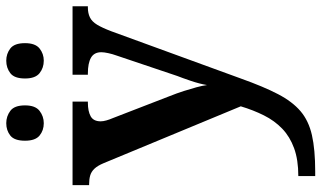

<svg xmlns="http://www.w3.org/2000/svg" viewBox="-227 -561 1028 614"><g transform="rotate(-90 287.0 -254.0)"><path d="M31 186Q83 186 120 172.5Q157 159 182.5 134.5Q208 110 225 76Q242 42 254 2L72 -437Q64 -456 54.5 -466Q45 -476 33 -479.5Q21 -483 5 -483H2V-536H269V-487H266Q238 -487 222 -478Q206 -469 206 -446Q206 -438 209 -427.5Q212 -417 216 -408L286 -227Q296 -202 303 -180Q310 -158 315 -139.5Q320 -121 322 -106Q326 -130 335.5 -158Q345 -186 351 -201L417 -397Q421 -408 424 -421.5Q427 -435 427 -444Q427 -467 409.5 -477Q392 -487 359 -487H355V-536H574V-487H570Q552 -487 538.5 -480.5Q525 -474 515 -457.5Q505 -441 494 -412L343 2Q317 75 293 121Q269 167 238.5 193Q208 219 162 229.5Q116 240 45 240H31ZM400 -628Q377 -628 360 -641.5Q343 -655 343 -688Q343 -722 360 -735Q377 -748 400 -748Q422 -748 439 -735Q456 -722 456 -688Q456 -655 439 -641.5Q422 -628 400 -628ZM200 -628Q177 -628 160.5 -641.5Q144 -655 144 -688Q144 -722 160.5 -735Q177 -748 200 -748Q222 -748 239.5 -735Q257 -722 257 -688Q257 -655 239.5 -641.5Q222 -628 200 -628Z"/></g></svg>

Font: Noto Serif Gujarati SemiBold
Style: Regular
Weight: 600
Version: Version 2.102